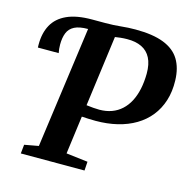

<svg xmlns="http://www.w3.org/2000/svg" viewBox="-109 -858 956 965"><g transform="rotate(15 369.0 -375.5)"><path d="M83 0 87.8 -46.4 161 -59.8 247.8 -691.7 237 -712.7 254.5 -743H323Q366 -743 403.8 -747Q441.6 -751 479.5 -751Q570.1 -751 626.5 -728.9Q683 -706.8 709.6 -663.1Q736.2 -619.4 737.9 -554.9Q739.6 -497.4 724.6 -450.1Q709.6 -402.7 680.5 -366.5Q651.5 -330.2 609.8 -305.4Q568.2 -280.6 516 -268Q463.9 -255.4 403.2 -255.4Q387 -255.4 365.7 -256.3Q344.4 -257.2 331.4 -258.1L305.1 -59.8L417.5 -46.4L414.5 0ZM407.6 -314.4Q442.6 -314.6 471.2 -325.1Q499.8 -335.6 522 -355.9Q544.2 -376.2 559.3 -405.1Q574.3 -434 582.2 -470.6Q590 -507.3 590.5 -550.7Q590.7 -600.4 574.3 -632.1Q558 -663.7 526.8 -678.7Q495.7 -693.8 450.8 -693.3Q433.8 -693.2 416.8 -691.4Q399.7 -689.5 388.5 -687.6L339.5 -319.6Q358.1 -317.2 376.1 -315.8Q394 -314.4 407.6 -314.4ZM28.2 -536.3Q28 -540.8 27.9 -544.5Q27.8 -548.1 27.8 -552.6Q27.8 -612.1 51.1 -654.6Q74.4 -697.1 124.5 -720Q174.6 -743 254.5 -743L247.5 -691.7Q202.7 -691.7 177.5 -678.8Q152.3 -665.8 142.2 -640.8Q132.1 -615.7 132.1 -580.1Q132.1 -568.6 133.2 -557.6Q134.4 -546.5 136.4 -536.3Z"/></g></svg>

Font: Merriweather Light
Style: Italic
Weight: 300
Italic angle: -7.8°
Designer: Eben Sorkin
Foundry: Eben Sorkin
Version: Version 2.101